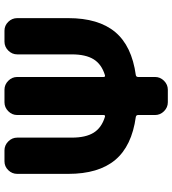

<svg xmlns="http://www.w3.org/2000/svg" viewBox="24 -794 770 858"><g transform="rotate(-90 409.0 -365.0)"><path d="M316 -143Q185 -161 123 -235.5Q61 -310 61 -445V-673Q61 -696 77.5 -713Q94 -730 117 -730H166Q189 -730 206 -713Q223 -696 223 -673V-429Q223 -367 245 -331.5Q267 -296 316 -281Q324 -279 324 -287V-673Q324 -696 341 -713Q358 -730 381 -730H437Q460 -730 477 -713Q494 -696 494 -673V-287Q494 -279 502 -281Q551 -296 573 -331.5Q595 -367 595 -429V-673Q595 -696 612 -713Q629 -730 652 -730H701Q724 -730 740.5 -713Q757 -696 757 -673V-445Q757 -310 695 -235.5Q633 -161 502 -143Q494 -141 494 -133V-57Q494 -34 477 -17Q460 0 437 0H381Q358 0 341 -17Q324 -34 324 -57V-133Q324 -141 316 -143Z"/></g></svg>

Font: Rounded Mplus 1c ExtraBold
Style: Regular
Weight: 800
Version: Version 1.059.20150529